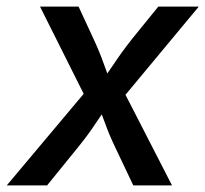

<svg xmlns="http://www.w3.org/2000/svg" viewBox="-40 -561 621 581"><path d="M-19.5 0 247.1 -317.4 232.9 -237.8 81.1 -541H197.8L243.2 -442.9Q261.7 -403.3 274.4 -366.9Q287.1 -330.6 301.8 -295.9H253.4Q279.8 -330.1 304 -366.7Q328.1 -403.3 359.4 -442.9L439 -541H561.5L307.1 -234.9L319.8 -313L480.5 0H363.3L309.1 -114.3Q290.5 -152.8 277.8 -188.5Q265.1 -224.1 250.5 -257.3H298.8Q273.4 -224.1 250 -188.5Q226.6 -152.8 195.3 -114.3L102.5 0Z"/></svg>

Font: Inter 17pt Medium
Style: Italic
Weight: 500
Italic angle: -9.3988°
Version: Version 4.001;git-66647c0bb